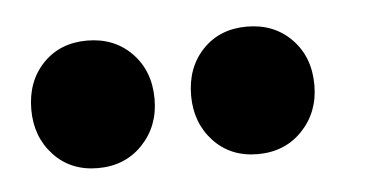

<svg xmlns="http://www.w3.org/2000/svg" viewBox="-27 -807 430 225"><g transform="rotate(-5 187.5 -694.0)"><path d="M81 -769Q113 -769 133.5 -748Q154 -727 154 -694Q154 -662 133.5 -640.5Q113 -619 81 -619Q49 -619 29 -640.5Q9 -662 9 -694Q9 -727 29 -748Q49 -769 81 -769ZM269 -769Q301 -769 321.5 -748Q342 -727 342 -694Q342 -662 321.5 -640.5Q301 -619 269 -619Q237 -619 217 -640.5Q197 -662 197 -694Q197 -727 217 -748Q237 -769 269 -769Z"/></g></svg>

Font: Montserrat Semi Bold
Style: Regular
Weight: 600
Designer: Julieta Ulanovsky
Foundry: Julieta Ulanovsky
Version: Version 3.001 September 28, 2015